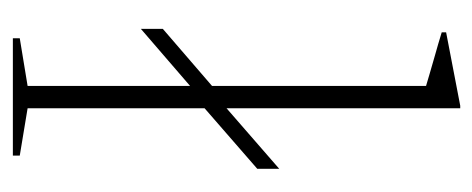

<svg xmlns="http://www.w3.org/2000/svg" viewBox="-244 -510 753 306"><g transform="rotate(90 133.0 -356.5)"><path d="M123.5 -288.5 25.5 -204V-239L123.5 -323.5L144.5 -334L248.5 -424.5V-389.5L144.5 -299ZM152 -23.5 227.5 -11V0H40.5V-11L116.5 -23.5V-658.5Q110 -660.5 97.2 -664.2Q84.5 -668 67.5 -672.8Q50.5 -677.5 31 -683.5V-690.5L148 -713H152V-657.5Z"/></g></svg>

Font: Newsreader 24pt ExtraLight
Style: Regular
Weight: 250
Designer: Hugues Gentile
Foundry: Production Type
Version: Version 1.003